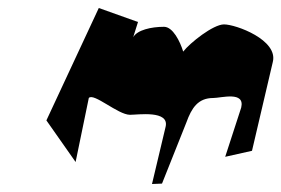

<svg xmlns="http://www.w3.org/2000/svg" viewBox="-20 -571 703 480"><path d="M96 -270 169 -166 202 -326C214 -340 275 -284 305 -284C325 -284 404 -296 394 -254L360 -111L385 -112L446 -265C459 -301 475 -326 513 -326C533 -326 593 -344 583 -302L543 -179L610 -194L662 -416C676 -471 570 -510 540 -510C513 -510 455 -464 438 -442C430 -468 412 -504 390 -504C358 -504 323 -496 313 -478L325 -516L227 -551Z"/></svg>

Font: Interstorm
Style: Obl
Weight: 400
Version: Version 0.7